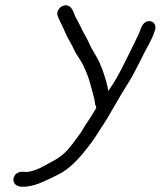

<svg xmlns="http://www.w3.org/2000/svg" viewBox="-20 -559 609 727"><path d="M382.5 -249.1 375.8 -271.6C373.3 -280.2 370.4 -288.9 367.1 -297.7L366.9 -298.5L366.5 -299.2C362.7 -305.9 360 -312.4 358.4 -318.8L358.2 -319.7L357.8 -320.5C345 -348.1 327.1 -371.8 318.4 -393.1C310.1 -413.3 298 -430.5 289.4 -449.3C280.4 -469 271.7 -483.2 263.7 -499.3C260.8 -505.1 254.9 -533.2 235.8 -538.1C220 -542.2 203.7 -530.9 198.5 -516.8C196.3 -510.9 196.1 -503.8 198.6 -498.2L202.1 -489.4C210.4 -469.8 218.6 -456.9 226.8 -436.2C236.7 -411.8 251.9 -391.4 259.9 -372C268.2 -352 292.5 -322.1 297.9 -305.3L298.1 -304.6L298.4 -304C318.2 -263.6 323 -235.4 335.4 -191.3C340.5 -173.4 336.9 -171.4 344.8 -150.8C336 -137.6 326.4 -119 317.3 -106.3C301.3 -84 288 -57.2 273.8 -40.2L273.4 -39.8L273.1 -39.3C234.5 14.8 218.5 31.7 167.2 58.1C154.3 65.3 144.9 69.8 131.1 77.6C104.9 89.6 84.1 93.9 70.3 91.6C54.6 89.1 37 96.9 32 113.1C29.9 119.9 30.6 126.8 33.4 132.7C45.8 158.5 97.1 145.2 111 141.3C131.2 135.7 161 121.8 204.6 99.7C239.2 82.1 274.2 48.5 311.8 -0.4C341.7 -37.7 350.6 -57.3 373.8 -91C388.7 -112.8 436 -199 460.8 -237C488.9 -279.8 523 -354.8 547.4 -398.8C555.4 -413.4 562.2 -429.7 567.8 -447.7L568.1 -448.6L568.2 -449.5C570.5 -464.1 563.4 -476.5 548.7 -478.9C529.3 -481.9 517 -464 512.1 -447.4C510 -440.1 503.8 -425.8 493.8 -406.3C476.6 -372.8 437.8 -288.2 411.8 -247.6L390.4 -214.5C388.1 -224.9 386.2 -236.6 382.5 -249.1Z"/></svg>

Font: MewTooHand
Style: BdIta
Weight: 400
Designer: Mew Too, Robert Jablonski
Version: Version 0.77